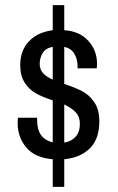

<svg xmlns="http://www.w3.org/2000/svg" viewBox="-20 -685 459 750"><path d="M359 -436 358 -418H283V-426Q283 -454 270.5 -475Q258 -496 231 -502V-357Q274 -343 301.5 -328.5Q329 -314 348.5 -285.5Q368 -257 368 -211Q368 -142 331 -105.5Q294 -69 231 -63V45H186V-63Q116 -69 82.5 -109Q49 -149 49 -204Q49 -215 49.5 -219.5Q50 -224 50 -225H125V-215Q125 -143 186 -129V-293Q146 -306 120 -320.5Q94 -335 76.5 -362Q59 -389 59 -431Q59 -487 92.5 -523Q126 -559 186 -567V-665H231V-567Q291 -563 325 -525.5Q359 -488 359 -436ZM135 -436Q135 -414 148 -399.5Q161 -385 186 -374V-502Q158 -497 146.5 -477.5Q135 -458 135 -436ZM292 -201Q292 -229 276 -246Q260 -263 231 -277V-128Q258 -132 275 -150.5Q292 -169 292 -201Z"/></svg>

Font: Pragati Narrow
Style: Regular
Weight: 400
Designer: Hector Gatti, Marcela Romero, Pablo Cosgaya and Nicolas Silva
Foundry: Omnibus-Type
Version: Version 1.010; ttfautohint (v1.3)